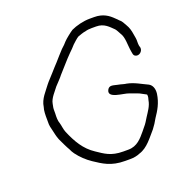

<svg xmlns="http://www.w3.org/2000/svg" viewBox="-119 -746 799 848"><g transform="rotate(-20 280.5 -322.0)"><path d="M388 -602H409C447 -602 465 -579 484 -561C490 -554 495 -543 499 -536C515 -513 511 -478 517 -445L519 -434C520 -429 522 -425 527 -422C544 -413 563 -430 561 -447L558 -458C557 -464 557 -470 557 -475C558 -488 555 -500 553 -512C550 -532 546 -546 537 -561C530 -573 525 -585 514 -593C511 -597 506 -601 501 -606C481 -626 457 -644 415 -644H394C364 -644 329 -635 306 -624C296 -618 267 -595 259 -586L248 -574C243 -569 238 -565 233 -560C219 -544 204 -529 190 -512C180 -501 170 -491 160 -479C151 -468 128 -445 120 -434C103 -410 75 -384 70 -347L67 -335C64 -316 65 -296 65 -279C64 -263 68 -248 71 -237C75 -221 77 -207 84 -190C91 -175 105 -145 113 -132C116 -125 120 -117 126 -109C143 -86 165 -65 189 -49C227 -24 260 0 327 0H351C367 0 384 -3 397 -9C437 -21 463 -60 489 -89C499 -102 509 -117 517 -132C536 -160 554 -189 560 -231C563 -255 555 -273 540 -281C511 -294 484 -312 448 -319C445 -319 441 -320 437 -321C428 -324 417 -326 408 -328C392 -331 374 -340 364 -321C345 -284 422 -284 446 -274C465 -266 485 -262 502 -251C509 -247 510 -247 517 -243L518 -242C520 -233 517 -223 515 -217C511 -191 494 -169 482 -150C474 -137 466 -123 456 -112L443 -96C422 -71 399 -42 357 -42H333C275 -42 249 -63 216 -85C170 -115 145 -159 123 -211C117 -225 116 -243 112 -256C107 -268 107 -287 108 -303V-321C108 -332 111 -338 112 -347C116 -372 141 -396 153 -413C160 -421 184 -445 190 -454C214 -480 236 -507 261 -532C271 -542 280 -550 289 -561C293 -565 314 -584 320 -587C325 -589 350 -598 357 -598C366 -601 377 -602 388 -602Z"/></g></svg>

Font: PolanStronk
Style: Ita
Weight: 500
Version: Version 1.0